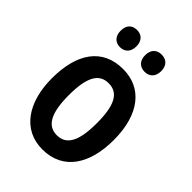

<svg xmlns="http://www.w3.org/2000/svg" viewBox="-218 -838 948 948"><g transform="rotate(45 256.0 -364.0)"><path d="M114 -678C114 -639 137 -618 169 -618C201 -618 224 -639 224 -678C224 -718 201 -738 169 -738C137 -738 114 -719 114 -678ZM285 -678C285 -639 308 -618 341 -618C374 -618 397 -639 397 -678C397 -718 374 -738 341 -738C309 -738 285 -719 285 -678ZM472 -272C472 -454 387 -553 257 -553C112 -553 40 -445 40 -272C40 -106 117 10 255 10C402 10 472 -108 472 -272ZM158 -272C158 -394 187 -453 256 -453C325 -453 354 -394 354 -272C354 -150 325 -90 256 -90C188 -90 158 -151 158 -272Z"/></g></svg>

Font: Noto Sans Gujarati UI Condensed SemiBold
Style: Regular
Weight: 600
Width: 3
Designer: Jelle Bosma - Monotype Design Team, Universal Thirst
Foundry: Monotype Imaging Inc.
Version: Version 2.106